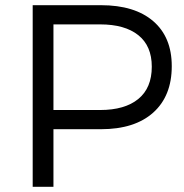

<svg xmlns="http://www.w3.org/2000/svg" viewBox="-20 -720 709 740"><path d="M642 -465Q642 -350 570.5 -286Q499 -222 369 -222H186V0H106V-700H369Q499 -700 570.5 -638.5Q642 -577 642 -465ZM186 -296H366Q461 -296 513 -338.5Q565 -381 565 -463Q565 -543 513 -584.5Q461 -626 366 -626H186Z"/></svg>

Font: Kalaa
Style: Regular
Weight: 400
Version: Version 1.20 June 5, 2016